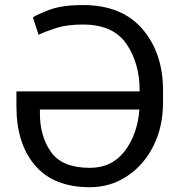

<svg xmlns="http://www.w3.org/2000/svg" viewBox="-20 -741 731 770"><path d="M633.8 -332Q633.8 -231 594.5 -154.1Q555.2 -77.1 488.5 -33.7Q421.9 9.8 340.3 9.8Q195.3 9.8 120.6 -77.6Q45.9 -165 45.9 -314V-374.5H540V-377.9Q540 -487.8 486.8 -565.2Q433.6 -642.6 313 -642.6Q249 -642.6 206.1 -628.9Q163.1 -615.2 134.8 -601.6L111.8 -671.4Q129.4 -683.1 179 -701.9Q228.5 -720.7 313 -720.7Q468.3 -720.7 551 -624.8Q633.8 -528.8 633.8 -377.9ZM340.3 -67.9Q429.2 -67.9 480.5 -135.5Q531.7 -203.1 539.1 -301.8H140.1V-285.2Q140.1 -194.3 184.8 -131.1Q229.5 -67.9 340.3 -67.9Z"/></svg>

Font: LXGW WenKai Screen R
Style: Regular
Weight: 400
Designer: Fontworks Inc.
Version: Version 1.235;May 31, 2022